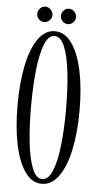

<svg xmlns="http://www.w3.org/2000/svg" viewBox="-57 -857 467 905"><g transform="rotate(5 176.0 -405.0)"><path d="M175.5 11Q129.5 11 96.8 -34.8Q64 -80.5 47 -161.8Q30 -243 30 -349Q30 -455.5 47 -537.2Q64 -619 96.8 -665Q129.5 -711 175.5 -711Q222 -711 255.2 -665Q288.5 -619 306 -537.2Q323.5 -455.5 323.5 -349Q323.5 -243 306 -161.8Q288.5 -80.5 255.2 -34.8Q222 11 175.5 11ZM175.5 -11.5Q205 -11.5 223.5 -55.8Q242 -100 250.8 -176.2Q259.5 -252.5 259.5 -349Q259.5 -445.5 250.8 -522.2Q242 -599 223.5 -643.8Q205 -688.5 175.5 -688.5Q147 -688.5 129 -643.8Q111 -599 102.5 -522.2Q94 -445.5 94 -349Q94 -252.5 102.5 -176.2Q111 -100 129 -55.8Q147 -11.5 175.5 -11.5ZM233 -749.5Q218 -749.5 207.5 -760.2Q197 -771 197 -785Q197 -800 207.5 -811.2Q218 -822.5 233 -822.5Q247 -822.5 257.8 -811.2Q268.5 -800 268.5 -785Q268.5 -771 257.8 -760.2Q247 -749.5 233 -749.5ZM120 -749.5Q106 -749.5 95.5 -760.2Q85 -771 85 -785Q85 -800 95.5 -811.2Q106 -822.5 120 -822.5Q135 -822.5 146 -811.2Q157 -800 157 -785Q157 -771 146 -760.2Q135 -749.5 120 -749.5Z"/></g></svg>

Font: Imbue 50pt Light
Style: Regular
Weight: 300
Designer: Tyler Finck
Foundry: Etcetera Type Company
Version: Version 1.102; ttfautohint (v1.8.3)